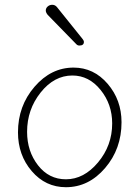

<svg xmlns="http://www.w3.org/2000/svg" viewBox="-20 -775 582 801"><path d="M311 -585Q304 -585 299 -590L179 -713Q171 -723 171 -731Q171 -741 179 -748Q187 -755 198 -755Q210 -755 218 -745L324 -613Q330 -606 330 -600Q330 -585 311 -585ZM255 6Q170 6 112.5 -61Q55 -128 55 -223Q55 -333 124 -413Q193 -493 287 -493Q371 -493 429 -425.5Q487 -358 487 -265Q487 -154 418.5 -74Q350 6 255 6ZM255 -27Q330 -27 389 -97.5Q448 -168 448 -260Q448 -340 399.5 -400Q351 -460 282 -460Q206 -460 149.5 -389Q93 -318 93 -225Q93 -144 138.5 -85.5Q184 -27 255 -27Z"/></svg>

Font: Comic Neue Light
Style: Regular
Weight: 300
Designer: Craig Rozynski
Foundry: Craig Rozynski
Version: Version 2.003